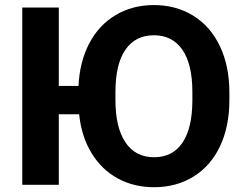

<svg xmlns="http://www.w3.org/2000/svg" viewBox="-20 -741 983 770"><path d="M899.9 -339.4Q899.9 -234.4 862.8 -155.3Q825.7 -76.2 756.6 -33.2Q687.5 9.8 598.1 9.8Q516.6 9.8 451.9 -25.6Q387.2 -61 346.9 -127.4Q306.6 -193.8 297.4 -282.7H215.8V0H69.3V-710.9H215.8V-396.5H294.9Q299.3 -492.7 337.6 -566.4Q376 -640.1 443.6 -680.4Q511.2 -720.7 597.2 -720.7Q686 -720.7 755.1 -678Q824.2 -635.3 862.1 -555.4Q899.9 -475.6 899.9 -371.1ZM751.5 -371.6Q751.5 -483.4 711.4 -541.5Q671.4 -599.6 597.2 -599.6Q523.4 -599.6 483.4 -542.2Q443.4 -484.9 442.9 -374V-339.4Q442.9 -230.5 482.9 -170.4Q522.9 -110.4 598.1 -110.4Q671.9 -110.4 711.4 -168.2Q751 -226.1 751.5 -336.9Z"/></svg>

Font: RobotoInd
Style: Bold
Weight: 700
Designer: Google
Version: Version 2.001150; 2014